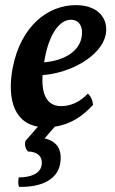

<svg xmlns="http://www.w3.org/2000/svg" viewBox="-20 -487 448 749"><path d="M276 -467C166 -467 62 -385 30 -225C10 -123 23 -11 128 7L79 63C75 80 80 94 89 104C124 104 149 123 142 159C136 190 101 205 53 205C51 217 50 231 54 242C141 244 202 214 214 155C225 98 203 64 154 53L194 7C256 -2 303 -34 343 -78C341 -97 335 -110 323 -122C292 -89 255 -73 219 -73C157 -73 142 -128 146 -194C256 -202 374 -268 392 -350C405 -411 366 -467 276 -467ZM298 -340C287 -284 227 -250 152 -244C152 -245 153 -247 153 -249C171 -359 215 -410 256 -410C290 -410 306 -381 298 -340Z"/></svg>

Font: Vollkorn Semibold
Style: Italic
Weight: 600
Italic angle: -11°
Designer: Friedrich Althausen
Foundry: Friedrich Althausen
Version: Version 4.015;PS 004.015;hotconv 1.0.88;makeotf.lib2.5.64775